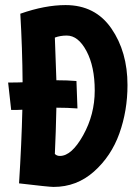

<svg xmlns="http://www.w3.org/2000/svg" viewBox="-20 -721 552 756"><path d="M238 -701Q355 -701 418.5 -609Q482 -517 482 -386Q482 -285 450 -195.5Q418 -106 350 -45.5Q282 15 191 15Q173 15 55 1Q65 -158 68 -289Q53 -288 24 -288L12 -396Q50 -396 69 -397Q68 -531 60 -667Q157 -701 238 -701ZM216 -107Q262 -107 307.5 -188.5Q353 -270 353 -364.5Q353 -459 320.5 -520Q288 -581 243 -581Q217 -581 196 -573L202 -405Q246 -405 281 -402L285 -294Q246 -297 202 -297Q200 -200 196 -115Q203 -107 216 -107Z"/></svg>

Font: Boogaloo
Style: Regular
Weight: 400
Designer: John Vargas Beltran
Foundry: John Vargas Beltran
Version: Version 1.002